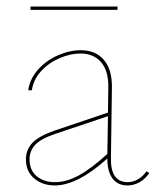

<svg xmlns="http://www.w3.org/2000/svg" viewBox="-20 -562 475 585"><path d="M435 -35Q423 -17 405.5 -7Q388 3 368 3Q339 3 323 -18Q307 -39 307 -79Q216 3 147 3Q109 3 84 -18.5Q59 -40 59 -76Q59 -106 78.5 -126.5Q98 -147 143 -163L309 -219L310 -294Q311 -346 288 -372.5Q265 -399 225 -399Q195 -399 162 -385Q129 -371 105.5 -345.5Q82 -320 77 -287H66Q71 -322 96 -350Q121 -378 156.5 -393.5Q192 -409 226 -409Q272 -409 297 -379Q322 -349 321 -294L318 -82Q316 -7 369 -7Q385 -7 400 -15.5Q415 -24 426 -40ZM147 -7Q183 -7 221 -28Q259 -49 307 -93L309 -208L148 -154Q104 -139 87 -120.5Q70 -102 70 -77Q70 -43 92 -25Q114 -7 147 -7ZM73 -542H338V-532H73Z"/></svg>

Font: Ysabeau Hairline
Style: Regular
Weight: 100
Designer: Christian Thalmann (Catharsis Fonts)
Version: Version 0.003